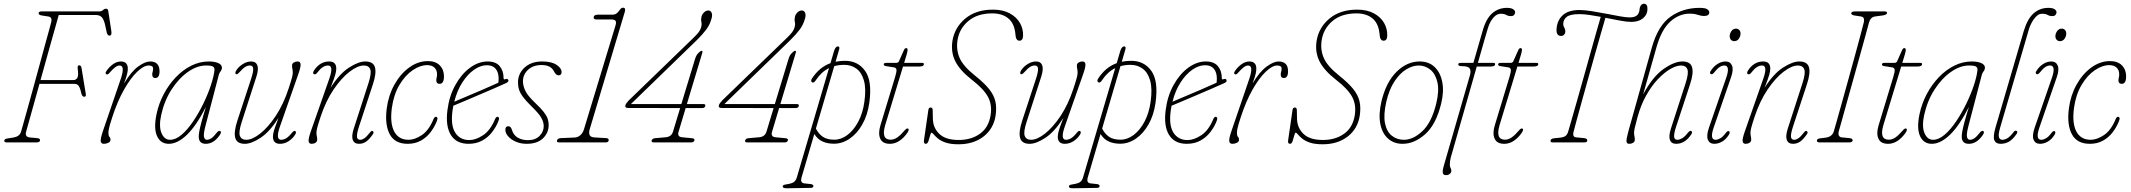

<svg xmlns="http://www.w3.org/2000/svg" viewBox="-20 -761 11389 1026"><path d="M186.5 -692Q188 -700 202.5 -700H511Q523 -700 530.5 -707.2Q538 -714.5 547 -714.5Q556.5 -714.5 558.5 -702.5L575 -594.5Q578.5 -570.5 565 -570.5Q554 -571 550 -589L542.5 -624Q536 -654.5 525 -667.8Q514 -681 490 -681H294Q293 -677 284 -645.5Q275 -614 261 -564Q247 -514 230.2 -453.8Q213.5 -393.5 196.5 -333H371.5Q386.5 -333 393.5 -345.5Q400.5 -358 395 -396.5Q393.5 -412 403 -412Q413 -412 415.5 -398.5L438.5 -258.5Q441 -244 430 -244Q418.5 -244 414 -264Q408 -292 400.2 -302.5Q392.5 -313 376.5 -313H191Q173 -249 157.5 -193.2Q142 -137.5 131.8 -101Q121.5 -64.5 120 -59Q111 -29.5 139 -26.5L177 -23Q195 -21.5 194 -12Q194 0 174.5 0H15.5Q2 0 3 -9.5Q3.5 -18.5 19 -21L51 -26Q67 -28.5 77.5 -35.8Q88 -43 92.5 -57Q94.5 -64 104 -97.8Q113.5 -131.5 127.8 -182.8Q142 -234 158.5 -294Q175 -354 191.2 -413.5Q207.5 -473 221.2 -523.5Q235 -574 244 -606.2Q253 -638.5 254 -643.5Q260 -670 237.5 -673L202 -678.5Q185 -681.5 186.5 -692Z M548 -364.5Q541 -369 547.5 -379.5Q562 -402 583 -417.2Q604 -432.5 625.5 -432.5Q663 -432.5 663 -394Q663 -382.5 659.5 -366.8Q656 -351 643 -315Q681 -378.5 718.2 -405.5Q755.5 -432.5 782 -432.5Q832.5 -432.5 832.5 -380Q832.5 -344 809.5 -344Q793.5 -344 793.5 -363Q793.5 -371 795.8 -377.5Q798 -384 798 -395Q798 -411 774.5 -411Q748 -411 713 -377.5Q678 -344 642.8 -282Q607.5 -220 580 -135Q566 -92.5 562.8 -76.8Q559.5 -61 559.5 -53Q559.5 -34.5 565 -29.5Q570.5 -24.5 570.5 -14.5Q570.5 -4 559.5 1.8Q548.5 7.5 535 7.5Q520 7.5 518.2 -6.8Q516.5 -21 530 -60.5L625.5 -340Q649.5 -411 619 -411Q608.5 -411 596 -402Q583.5 -393 564 -370.5Q554.5 -360 548 -364.5Z M1077.5 -86.5Q1066.5 -44 1070.2 -29Q1074 -14 1085.5 -14Q1097 -14 1109.2 -22Q1121.5 -30 1138 -51.5Q1148.5 -65 1157.5 -60.5Q1164.5 -55 1155.5 -41Q1123 7.5 1080 7.5Q1042 7.5 1042 -31Q1042 -41 1044.8 -57.8Q1047.5 -74.5 1055.8 -105.8Q1064 -137 1080.5 -190Q1029.5 -89.5 979.2 -41Q929 7.5 882 7.5Q838 7.5 819.2 -33.8Q800.5 -75 816.5 -151.5Q828.5 -208 855.2 -258.5Q882 -309 919.5 -348.2Q957 -387.5 1002 -410Q1047 -432.5 1095.5 -432.5Q1126.5 -432.5 1146 -424Q1165.5 -415.5 1166 -400Q1166 -389.5 1158.8 -380Q1151.5 -370.5 1149 -360ZM841.5 -147.5Q828 -85.5 843 -49.8Q858 -14 889 -14Q919 -14 950.8 -41.2Q982.5 -68.5 1012.2 -112.5Q1042 -156.5 1066.5 -207Q1091 -257.5 1106.8 -305Q1122.5 -352.5 1126 -386Q1127.5 -399.5 1118.2 -405.2Q1109 -411 1080.5 -411Q1033.5 -411 984.5 -376.8Q935.5 -342.5 897 -283Q858.5 -223.5 841.5 -147.5Z M1558.5 -60Q1565 -54.5 1557.5 -42Q1544.5 -21 1522.8 -6.8Q1501 7.5 1476 7.5Q1438.5 7.5 1438.5 -31Q1438.5 -44 1444 -63Q1449.5 -82 1468.5 -131Q1421.5 -57 1372.5 -24.8Q1323.5 7.5 1288.5 7.5Q1246 7.5 1237.2 -24Q1228.5 -55.5 1248.5 -116.5L1322 -340Q1334 -376.5 1333 -393.8Q1332 -411 1315.5 -411Q1302.5 -411 1290 -403.2Q1277.5 -395.5 1261 -376.5Q1247 -360.5 1240.5 -365Q1237 -367.5 1237.8 -373Q1238.5 -378.5 1242 -384Q1254 -403.5 1276.5 -418Q1299 -432.5 1322 -432.5Q1347.5 -432.5 1355.2 -412Q1363 -391.5 1350 -351L1272 -110Q1254 -55 1262 -34.5Q1270 -14 1296 -14Q1328 -14 1370.2 -47Q1412.5 -80 1453.8 -142Q1495 -204 1523 -290Q1537 -333 1540.8 -348.5Q1544.5 -364 1544.5 -372Q1544.5 -384 1542.5 -392.5Q1540.5 -401 1540.5 -410.5Q1540.5 -421 1549.5 -426.8Q1558.5 -432.5 1570.5 -432.5Q1584.5 -432.5 1586.2 -418.5Q1588 -404.5 1574 -364.5L1476 -85Q1451 -14 1482.5 -14Q1495 -14 1508.8 -21.8Q1522.5 -29.5 1541 -52.5Q1552 -65.5 1558.5 -60Z M1656.5 -365Q1652.5 -367.5 1653.5 -373.2Q1654.5 -379 1658 -384.5Q1689.5 -432.5 1739.5 -432.5Q1777 -432.5 1777 -394Q1777 -381 1771.5 -361.5Q1766 -342 1746.5 -292Q1794 -367 1845 -399.8Q1896 -432.5 1932 -432.5Q1975 -432.5 1983.8 -401Q1992.5 -369.5 1972 -308.5L1898.5 -85Q1886.5 -48.5 1887.5 -31.2Q1888.5 -14 1905 -14Q1915 -14 1927 -22Q1939 -30 1957 -53Q1966.5 -65.5 1972.5 -60Q1980 -54 1972.5 -43.5Q1952.5 -15 1935.8 -3.8Q1919 7.5 1898.5 7.5Q1873 7.5 1865.2 -13Q1857.5 -33.5 1870.5 -74L1948.5 -315Q1966.5 -370 1958.5 -390.5Q1950.5 -411 1924.5 -411Q1892 -411 1848.5 -378Q1805 -345 1763 -283.2Q1721 -221.5 1692.5 -135Q1678.5 -92.5 1674.8 -76.8Q1671 -61 1671 -53Q1671 -41 1673 -32.8Q1675 -24.5 1675 -14.5Q1675 -4 1666 1.8Q1657 7.5 1645 7.5Q1631 7.5 1629.2 -6.8Q1627.5 -21 1641.5 -60.5L1739.5 -340Q1764.5 -411 1733 -411Q1704 -411 1676.5 -374Q1666 -360 1656.5 -365Z M2262.5 -413Q2225.5 -413 2185.5 -386Q2145.5 -359 2114.8 -307.8Q2084 -256.5 2074 -184.5Q2063 -103 2086.5 -58.5Q2110 -14 2163 -14Q2196.5 -14 2234.2 -39.2Q2272 -64.5 2296.5 -124.5Q2302 -137 2309.5 -137Q2314.5 -137 2317 -131.8Q2319.5 -126.5 2314 -113Q2302 -82.5 2281 -54.8Q2260 -27 2229.5 -9.8Q2199 7.5 2158.5 7.5Q2090.5 7.5 2063 -43Q2035.5 -93.5 2046.5 -181Q2055.5 -251 2087.5 -308.5Q2119.5 -366 2166.5 -400.2Q2213.5 -434.5 2266.5 -434.5Q2308 -434.5 2330.2 -411.5Q2352.5 -388.5 2352.5 -353Q2352.5 -313 2329 -313Q2311.5 -313 2311.5 -331.5Q2311.5 -339.5 2313.5 -346.8Q2315.5 -354 2315.5 -364.5Q2315.5 -386.5 2301.5 -399.8Q2287.5 -413 2262.5 -413Z M2643 -113Q2631 -82.5 2609.5 -54.8Q2588 -27 2556.8 -9.8Q2525.5 7.5 2484 7.5Q2418.5 7.5 2389.2 -40Q2360 -87.5 2371 -172.5Q2380.5 -247.5 2413 -306.2Q2445.5 -365 2491.2 -398.8Q2537 -432.5 2585.5 -432.5Q2629.5 -432.5 2650.2 -407.5Q2671 -382.5 2671 -343.5Q2671 -334.5 2679 -337.5Q2692 -342.5 2696 -334Q2700.5 -324.5 2684.5 -317Q2653.5 -303 2612.5 -285.2Q2571.5 -267.5 2529.8 -249.8Q2488 -232 2454 -217.5Q2420 -203 2402.5 -196Q2400 -182.5 2398 -169Q2387.5 -90.5 2413 -51.5Q2438.5 -12.5 2488 -12.5Q2522 -12.5 2561.2 -38.2Q2600.5 -64 2625.5 -124.5Q2631 -137 2638.5 -137Q2643.5 -137 2646 -131.8Q2648.5 -126.5 2643 -113ZM2582 -412.5Q2548 -412.5 2513.5 -388.5Q2479 -364.5 2450.8 -320.8Q2422.5 -277 2407.5 -217.5Q2431.5 -228 2472.8 -245.2Q2514 -262.5 2559.8 -282.2Q2605.5 -302 2643 -319Q2644.5 -328 2644.5 -341.5Q2644.5 -374 2628.8 -393.2Q2613 -412.5 2582 -412.5Z M2801 -12Q2841.5 -12 2863.5 -35Q2885.5 -58 2885.5 -87Q2885.5 -108.5 2872.8 -131.2Q2860 -154 2821 -192Q2791 -221.5 2775.2 -242.5Q2759.5 -263.5 2753.8 -281.8Q2748 -300 2748 -321.5Q2748.5 -368.5 2783.8 -400.5Q2819 -432.5 2877.5 -432.5Q2927.5 -432.5 2954.2 -414.5Q2981 -396.5 2981 -376Q2981 -358.5 2965 -358.5Q2958 -358.5 2952.2 -363.2Q2946.5 -368 2939.5 -381Q2923 -413.5 2874 -413.5Q2829 -413.5 2801.8 -388.2Q2774.5 -363 2774.5 -326.5Q2774.5 -303.5 2786.5 -277.2Q2798.5 -251 2838.5 -212.5Q2870 -183 2885.8 -162.5Q2901.5 -142 2906.8 -126Q2912 -110 2912 -93Q2912 -51.5 2881.8 -22Q2851.5 7.5 2795 7.5Q2762 7.5 2736 -4Q2710 -15.5 2695.2 -32.8Q2680.5 -50 2680.5 -67Q2680.5 -86.5 2696.5 -86.5Q2702 -86.5 2707 -82.5Q2712 -78.5 2715.5 -67Q2724.5 -38 2747.5 -25Q2770.5 -12 2801 -12Z M3166.5 -657Q3151 -657 3152.5 -670Q3154.5 -682.5 3174 -682.5H3253.5Q3273 -682.5 3285.5 -700Q3292 -709 3297.2 -714.5Q3302.5 -720 3309 -720Q3325 -720 3319 -698.5L3131 -69.5Q3125.5 -51 3131 -39.2Q3136.5 -27.5 3158 -26.5L3219 -23Q3234 -22.5 3232.5 -10Q3231 0 3215.5 0H2967.5Q2953.5 0 2956.5 -10.5Q2960 -22 2977 -23L3050 -26Q3068.5 -27 3081.5 -38.8Q3094.5 -50.5 3100.5 -70L3269 -624.5Q3274.5 -642.5 3269.2 -649.8Q3264 -657 3246.5 -657Z M3694.5 -447Q3700.5 -466 3710 -475.5L3714.5 -480Q3724 -489.5 3729 -489.5Q3736.5 -489.5 3732.5 -477.5L3650.5 -205H3739Q3751 -205 3749 -194.5Q3746.5 -183.5 3731 -183.5H3644L3606 -56.5Q3598 -30 3625 -27.5L3677.5 -22.5Q3694 -21 3690.5 -10.5Q3687.5 0 3673.5 0H3473.5Q3460 0 3462 -10.5Q3466 -21 3480 -22.5L3537 -27.5Q3567.5 -30 3576 -56.5L3614.5 -183.5L3337 -184Q3318 -184 3322 -198.5Q3324.5 -208 3340 -224.5L3687.5 -560.5Q3704 -576.5 3713.5 -589Q3723 -601.5 3726.5 -614.5Q3731 -630.5 3728 -644Q3725 -657.5 3728.5 -671.5Q3732 -685.5 3742.5 -695.2Q3753 -705 3765.5 -705Q3776.5 -705 3782.2 -693.8Q3788 -682.5 3782.5 -662.5Q3773.5 -629 3754 -603Q3734.5 -577 3703 -546L3351.5 -205H3621Z M4194 -447Q4200 -466 4209.5 -475.5L4214 -480Q4223.5 -489.5 4228.5 -489.5Q4236 -489.5 4232 -477.5L4150 -205H4238.5Q4250.5 -205 4248.5 -194.5Q4246 -183.5 4230.5 -183.5H4143.5L4105.5 -56.5Q4097.5 -30 4124.5 -27.5L4177 -22.5Q4193.5 -21 4190 -10.5Q4187 0 4173 0H3973Q3959.5 0 3961.5 -10.5Q3965.5 -21 3979.5 -22.5L4036.5 -27.5Q4067 -30 4075.5 -56.5L4114 -183.5L3836.5 -184Q3817.5 -184 3821.5 -198.5Q3824 -208 3839.5 -224.5L4187 -560.5Q4203.5 -576.5 4213 -589Q4222.5 -601.5 4226 -614.5Q4230.5 -630.5 4227.5 -644Q4224.5 -657.5 4228 -671.5Q4231.5 -685.5 4242 -695.2Q4252.5 -705 4265 -705Q4276 -705 4281.8 -693.8Q4287.5 -682.5 4282 -662.5Q4273 -629 4253.5 -603Q4234 -577 4202.5 -546L3851 -205H4120.5Z M4340 -333Q4330 -317 4320.5 -320.5Q4316 -322 4315 -327.8Q4314 -333.5 4318 -340Q4358 -402 4418 -423.5L4436.5 -487Q4444 -513 4458 -513Q4469 -513 4464 -496L4445 -431Q4468.5 -436 4495.5 -436Q4564.5 -436 4603 -382.2Q4641.5 -328.5 4625.5 -212.5Q4616 -145 4587.8 -95.8Q4559.5 -46.5 4520 -19.8Q4480.5 7 4436.5 7Q4402 7 4375.2 -5Q4348.5 -17 4331.5 -45L4263.5 186.5Q4254.5 216.5 4278.5 219L4311 222.5Q4326.5 224 4326.5 233.5Q4326.5 243 4311 243L4188 245Q4173 245.5 4167.8 242.8Q4162.5 240 4162.5 235.5Q4162.5 231 4166.8 228.2Q4171 225.5 4185.5 223.5Q4212 219.5 4222.8 211.5Q4233.5 203.5 4238.5 185.5L4410 -397Q4369 -377 4340 -333ZM4491.5 -414.5Q4462.5 -414.5 4438 -407.5L4340 -74Q4354 -46 4376.8 -30.2Q4399.5 -14.5 4438.5 -14.5Q4475 -14.5 4508.5 -39.8Q4542 -65 4566.2 -110.5Q4590.5 -156 4599 -216.5Q4609 -286.5 4596.8 -330Q4584.5 -373.5 4556.8 -394Q4529 -414.5 4491.5 -414.5Z M4757 -401 4715.5 -407.5Q4702.5 -409.5 4702.5 -416.5Q4702.5 -425 4716 -425H4768.5Q4780 -425 4784 -434L4810 -492.5Q4815 -504 4822 -504Q4830 -504 4830 -494.5Q4830 -487.5 4825 -470L4811.5 -425H4908.5Q4917 -425 4917 -418.5Q4917 -405.5 4892 -405.5H4805.5L4710.5 -93Q4687 -14.5 4739.5 -14.5Q4757.5 -14.5 4775.2 -26.8Q4793 -39 4813.5 -63.5Q4825.5 -78 4833 -73.5Q4837 -71.5 4835.5 -65.5Q4834 -59.5 4830 -53Q4810.5 -24.5 4786.5 -8.5Q4762.5 7.5 4735.5 7.5Q4696 7.5 4683.8 -20.2Q4671.5 -48 4685 -92L4763.5 -350.5Q4772 -378.5 4770.5 -388.8Q4769 -399 4757 -401Z M5102 10Q5059.5 10 5033 0.8Q5006.5 -8.5 4991.8 -21Q4977 -33.5 4969.5 -42.8Q4962 -52 4958 -52Q4954 -52 4950.2 -37Q4946.5 -22 4941.5 -7.2Q4936.5 7.5 4927.5 7.5Q4914.5 7.5 4917.5 -11.5L4941 -174Q4943 -186.5 4953.5 -186.5Q4963.5 -186.5 4964 -172.5L4965 -126Q4966 -77.5 4999.8 -45.2Q5033.5 -13 5103 -13Q5170 -13 5216.5 -46.2Q5263 -79.5 5273.5 -145Q5282.5 -200 5259.8 -242.8Q5237 -285.5 5173 -335Q5108.5 -385.5 5084.5 -434.5Q5060.5 -483.5 5069.5 -542Q5081 -614 5138.2 -661.8Q5195.5 -709.5 5286 -709.5Q5339 -709.5 5375.2 -690Q5411.5 -670.5 5430 -638.8Q5448.5 -607 5447 -569Q5446 -543.5 5427.5 -543.5Q5419 -543.5 5414 -549.8Q5409 -556 5408 -563.5L5405 -587.5Q5398.5 -638.5 5366.5 -664Q5334.5 -689.5 5282.5 -689.5Q5202.5 -689.5 5154 -648.2Q5105.5 -607 5096.5 -544.5Q5089 -494.5 5108.2 -450.8Q5127.5 -407 5189.5 -357.5Q5238.5 -318.5 5264.8 -286Q5291 -253.5 5298.8 -220Q5306.5 -186.5 5300.5 -145Q5290 -74 5236.5 -32Q5183 10 5102 10Z M5752.5 -60Q5759 -54.5 5751.5 -42Q5738.5 -21 5716.8 -6.8Q5695 7.5 5670 7.5Q5632.5 7.5 5632.5 -31Q5632.5 -44 5638 -63Q5643.5 -82 5662.5 -131Q5615.5 -57 5566.5 -24.8Q5517.5 7.5 5482.5 7.5Q5440 7.5 5431.2 -24Q5422.5 -55.5 5442.5 -116.5L5516 -340Q5528 -376.5 5527 -393.8Q5526 -411 5509.5 -411Q5496.5 -411 5484 -403.2Q5471.5 -395.5 5455 -376.5Q5441 -360.5 5434.5 -365Q5431 -367.5 5431.8 -373Q5432.5 -378.5 5436 -384Q5448 -403.5 5470.5 -418Q5493 -432.5 5516 -432.5Q5541.5 -432.5 5549.2 -412Q5557 -391.5 5544 -351L5466 -110Q5448 -55 5456 -34.5Q5464 -14 5490 -14Q5522 -14 5564.2 -47Q5606.5 -80 5647.8 -142Q5689 -204 5717 -290Q5731 -333 5734.8 -348.5Q5738.5 -364 5738.5 -372Q5738.5 -384 5736.5 -392.5Q5734.5 -401 5734.5 -410.5Q5734.5 -421 5743.5 -426.8Q5752.5 -432.5 5764.5 -432.5Q5778.5 -432.5 5780.2 -418.5Q5782 -404.5 5768 -364.5L5670 -85Q5645 -14 5676.5 -14Q5689 -14 5702.8 -21.8Q5716.5 -29.5 5735 -52.5Q5746 -65.5 5752.5 -60Z M5869.5 -333Q5859.5 -317 5850 -320.5Q5845.5 -322 5844.5 -327.8Q5843.5 -333.5 5847.5 -340Q5887.5 -402 5947.5 -423.5L5966 -487Q5973.5 -513 5987.5 -513Q5998.5 -513 5993.5 -496L5974.5 -431Q5998 -436 6025 -436Q6094 -436 6132.5 -382.2Q6171 -328.5 6155 -212.5Q6145.5 -145 6117.2 -95.8Q6089 -46.5 6049.5 -19.8Q6010 7 5966 7Q5931.5 7 5904.8 -5Q5878 -17 5861 -45L5793 186.5Q5784 216.5 5808 219L5840.5 222.5Q5856 224 5856 233.5Q5856 243 5840.5 243L5717.5 245Q5702.5 245.5 5697.2 242.8Q5692 240 5692 235.5Q5692 231 5696.2 228.2Q5700.5 225.5 5715 223.5Q5741.5 219.5 5752.2 211.5Q5763 203.5 5768 185.5L5939.5 -397Q5898.5 -377 5869.5 -333ZM6021 -414.5Q5992 -414.5 5967.5 -407.5L5869.5 -74Q5883.5 -46 5906.2 -30.2Q5929 -14.5 5968 -14.5Q6004.5 -14.5 6038 -39.8Q6071.5 -65 6095.8 -110.5Q6120 -156 6128.5 -216.5Q6138.5 -286.5 6126.2 -330Q6114 -373.5 6086.2 -394Q6058.5 -414.5 6021 -414.5Z M6481 -113Q6469 -82.5 6447.5 -54.8Q6426 -27 6394.8 -9.8Q6363.5 7.5 6322 7.5Q6256.5 7.5 6227.2 -40Q6198 -87.5 6209 -172.5Q6218.5 -247.5 6251 -306.2Q6283.5 -365 6329.2 -398.8Q6375 -432.5 6423.5 -432.5Q6467.5 -432.5 6488.2 -407.5Q6509 -382.5 6509 -343.5Q6509 -334.5 6517 -337.5Q6530 -342.5 6534 -334Q6538.5 -324.5 6522.5 -317Q6491.5 -303 6450.5 -285.2Q6409.5 -267.5 6367.8 -249.8Q6326 -232 6292 -217.5Q6258 -203 6240.5 -196Q6238 -182.5 6236 -169Q6225.5 -90.5 6251 -51.5Q6276.5 -12.5 6326 -12.5Q6360 -12.5 6399.2 -38.2Q6438.5 -64 6463.5 -124.5Q6469 -137 6476.5 -137Q6481.5 -137 6484 -131.8Q6486.5 -126.5 6481 -113ZM6420 -412.5Q6386 -412.5 6351.5 -388.5Q6317 -364.5 6288.8 -320.8Q6260.5 -277 6245.5 -217.5Q6269.5 -228 6310.8 -245.2Q6352 -262.5 6397.8 -282.2Q6443.5 -302 6481 -319Q6482.5 -328 6482.5 -341.5Q6482.5 -374 6466.8 -393.2Q6451 -412.5 6420 -412.5Z M6578.5 -364.5Q6571.5 -369 6578 -379.5Q6592.5 -402 6613.5 -417.2Q6634.5 -432.5 6656 -432.5Q6693.5 -432.5 6693.5 -394Q6693.5 -382.5 6690 -366.8Q6686.5 -351 6673.5 -315Q6711.5 -378.5 6748.8 -405.5Q6786 -432.5 6812.5 -432.5Q6863 -432.5 6863 -380Q6863 -344 6840 -344Q6824 -344 6824 -363Q6824 -371 6826.2 -377.5Q6828.5 -384 6828.5 -395Q6828.5 -411 6805 -411Q6778.5 -411 6743.5 -377.5Q6708.5 -344 6673.2 -282Q6638 -220 6610.5 -135Q6596.5 -92.5 6593.2 -76.8Q6590 -61 6590 -53Q6590 -34.5 6595.5 -29.5Q6601 -24.5 6601 -14.5Q6601 -4 6590 1.8Q6579 7.5 6565.5 7.5Q6550.5 7.5 6548.8 -6.8Q6547 -21 6560.5 -60.5L6656 -340Q6680 -411 6649.5 -411Q6639 -411 6626.5 -402Q6614 -393 6594.5 -370.5Q6585 -360 6578.5 -364.5Z M7048 10Q7005.5 10 6979 0.8Q6952.5 -8.5 6937.8 -21Q6923 -33.5 6915.5 -42.8Q6908 -52 6904 -52Q6900 -52 6896.2 -37Q6892.5 -22 6887.5 -7.2Q6882.5 7.5 6873.5 7.5Q6860.5 7.5 6863.5 -11.5L6887 -174Q6889 -186.5 6899.5 -186.5Q6909.5 -186.5 6910 -172.5L6911 -126Q6912 -77.5 6945.8 -45.2Q6979.5 -13 7049 -13Q7116 -13 7162.5 -46.2Q7209 -79.5 7219.5 -145Q7228.5 -200 7205.8 -242.8Q7183 -285.5 7119 -335Q7054.5 -385.5 7030.5 -434.5Q7006.5 -483.5 7015.5 -542Q7027 -614 7084.2 -661.8Q7141.5 -709.5 7232 -709.5Q7285 -709.5 7321.2 -690Q7357.5 -670.5 7376 -638.8Q7394.5 -607 7393 -569Q7392 -543.5 7373.5 -543.5Q7365 -543.5 7360 -549.8Q7355 -556 7354 -563.5L7351 -587.5Q7344.5 -638.5 7312.5 -664Q7280.5 -689.5 7228.5 -689.5Q7148.5 -689.5 7100 -648.2Q7051.5 -607 7042.5 -544.5Q7035 -494.5 7054.2 -450.8Q7073.5 -407 7135.5 -357.5Q7184.5 -318.5 7210.8 -286Q7237 -253.5 7244.8 -220Q7252.5 -186.5 7246.5 -145Q7236 -74 7182.5 -32Q7129 10 7048 10Z M7566.5 -432.5Q7615.5 -432.5 7646.5 -402.8Q7677.5 -373 7687.2 -322Q7697 -271 7681 -206.5Q7653.5 -95 7595.8 -43.8Q7538 7.5 7475 7.5Q7429 7.5 7397.8 -20Q7366.5 -47.5 7356.2 -98.2Q7346 -149 7362 -218.5Q7386.5 -321.5 7442.5 -377Q7498.5 -432.5 7566.5 -432.5ZM7482 -14Q7532 -14 7581.2 -60.5Q7630.5 -107 7655 -208Q7671.5 -277 7661 -322Q7650.5 -367 7623 -389Q7595.5 -411 7561 -411Q7528.5 -411 7494.2 -390Q7460 -369 7431.8 -326.2Q7403.5 -283.5 7388 -217Q7372 -147 7381.2 -102Q7390.5 -57 7417.8 -35.5Q7445 -14 7482 -14Z M7772.5 -417Q7772.5 -425 7786.5 -425H7853.5L7902 -593.5Q7921 -661.5 7954.2 -690.2Q7987.5 -719 8032.5 -719Q8054.5 -719 8065.5 -712Q8076.5 -705 8076.5 -695.5Q8076.5 -688 8071.2 -681.5Q8066 -675 8054.5 -675Q8039 -675 8029 -681.2Q8019 -687.5 8000 -687.5Q7973 -687.5 7951 -654.5Q7938 -634.5 7930 -607.5Q7922 -580.5 7911.5 -544.5L7877.5 -425H7961Q7969.5 -425 7969.5 -418.5Q7969.5 -405.5 7944.5 -405.5H7871.5L7732.5 81Q7727.5 99.5 7727.5 119.5Q7727.5 130.5 7731.5 136.8Q7735.5 143 7735.5 152Q7735.5 161.5 7727.2 168.2Q7719 175 7707.5 175Q7692.5 175 7690 163Q7687.5 151 7697 119L7834.5 -357Q7842 -382.5 7833.8 -395Q7825.5 -407.5 7791.5 -407.5Q7772.5 -407.5 7772.5 -417Z M8040 -401 7998.5 -407.5Q7985.5 -409.5 7985.5 -416.5Q7985.5 -425 7999 -425H8051.5Q8063 -425 8067 -434L8093 -492.5Q8098 -504 8105 -504Q8113 -504 8113 -494.5Q8113 -487.5 8108 -470L8094.5 -425H8191.5Q8200 -425 8200 -418.5Q8200 -405.5 8175 -405.5H8088.5L7993.5 -93Q7970 -14.5 8022.5 -14.5Q8040.5 -14.5 8058.2 -26.8Q8076 -39 8096.5 -63.5Q8108.5 -78 8116 -73.5Q8120 -71.5 8118.5 -65.5Q8117 -59.5 8113 -53Q8093.5 -24.5 8069.5 -8.5Q8045.5 7.5 8018.5 7.5Q7979 7.5 7966.8 -20.2Q7954.5 -48 7968 -92L8046.5 -350.5Q8055 -378.5 8053.5 -388.8Q8052 -399 8040 -401Z M8387.5 -52Q8383.5 -28.5 8403 -27L8444.5 -23Q8462 -21 8462 -11Q8462 0 8446.5 0H8276.5Q8264 0 8266 -10Q8267.5 -20.5 8284.5 -22L8317.5 -25.5Q8336.5 -27.5 8346.2 -35Q8356 -42.5 8361 -61.5Q8366 -78.5 8378.2 -121Q8390.5 -163.5 8407.2 -222.2Q8424 -281 8442.2 -346.5Q8460.5 -412 8478.2 -475Q8496 -538 8510.5 -589.5Q8525 -641 8534 -671Q8502.5 -677 8473.2 -681.2Q8444 -685.5 8420.5 -685.5Q8370.5 -685.5 8352.2 -671Q8334 -656.5 8333.5 -633Q8333 -624 8339.2 -613.2Q8345.5 -602.5 8344.5 -589Q8344 -582 8338 -575.5Q8332 -569 8322 -569Q8297.5 -569 8297.5 -601Q8299 -649 8329.2 -678.2Q8359.5 -707.5 8420.5 -707.5Q8447 -707.5 8485 -701.5Q8523 -695.5 8562.8 -687.8Q8602.5 -680 8635.8 -674Q8669 -668 8686 -668Q8708 -668 8719.5 -673.8Q8731 -679.5 8736 -690Q8741 -701 8741.2 -708.5Q8741.5 -716 8743 -720.5Q8749 -741 8764.5 -741Q8785 -741 8783.5 -710.5Q8783 -682.5 8759.8 -663.2Q8736.5 -644 8697.5 -644Q8673.5 -644 8636.5 -651Q8599.5 -658 8559 -666Q8550.5 -636.5 8535.5 -584.8Q8520.5 -533 8502.5 -469Q8484.5 -405 8466 -338.5Q8447.5 -272 8431 -212.8Q8414.5 -153.5 8403 -110.5Q8391.5 -67.5 8387.5 -52Z M8730.5 -135Q8719 -92.5 8715.5 -76.8Q8712 -61 8712 -53Q8712 -41 8714 -32.8Q8716 -24.5 8716 -14.5Q8716 -4 8707 1.8Q8698 7.5 8686 7.5Q8672 7.5 8671.5 -6.2Q8671 -20 8682 -60.5L8807 -507Q8840 -624.5 8907 -671.8Q8974 -719 9062 -719Q9092.5 -719 9103.2 -711.5Q9114 -704 9114 -695.5Q9114 -675.5 9085.5 -675.5Q9071 -675.5 9052.5 -681.8Q9034 -688 9009 -688Q8952.5 -688 8905.5 -645.5Q8858.5 -603 8832 -509L8760.5 -256.5Q8812 -352 8869.5 -392.2Q8927 -432.5 8970.5 -432.5Q9013.5 -432.5 9022.2 -401Q9031 -369.5 9010.5 -308.5L8937 -85Q8925 -48.5 8926 -31.2Q8927 -14 8943.5 -14Q8954.5 -14 8968.8 -22Q8983 -30 9000 -52Q9011.5 -66 9018.5 -60.5Q9026 -54.5 9016.5 -41Q8983.5 7.5 8937 7.5Q8911.5 7.5 8903.8 -13Q8896 -33.5 8909 -74L8987 -315Q9005 -370 8997 -390.5Q8989 -411 8963 -411Q8938.5 -411 8906.2 -392.5Q8874 -374 8840.2 -338.8Q8806.5 -303.5 8777.5 -252.2Q8748.5 -201 8730.5 -135Z M9247 -541Q9237.5 -541 9230.2 -548Q9223 -555 9223 -568Q9223 -581.5 9232.2 -594.8Q9241.5 -608 9257 -608Q9267 -608 9274 -601Q9281 -594 9281 -581Q9281 -567.5 9272 -554.2Q9263 -541 9247 -541ZM9137.5 -79.5Q9115 -14 9147.5 -14Q9158.5 -14 9172.5 -21.8Q9186.5 -29.5 9202.5 -51Q9212 -64 9220 -59.5Q9223.5 -57.5 9222.8 -51.5Q9222 -45.5 9218 -40Q9202.5 -15.5 9182 -4Q9161.5 7.5 9141 7.5Q9115.5 7.5 9106.5 -14.2Q9097.5 -36 9112.5 -79.5L9204.5 -345.5Q9215.5 -376.5 9213.2 -393.8Q9211 -411 9194.5 -411Q9181.5 -411 9168.8 -402.5Q9156 -394 9138.5 -372Q9129.5 -361 9121.5 -365.5Q9113.5 -371 9123 -384Q9137.5 -406.5 9158.5 -419.5Q9179.5 -432.5 9201 -432.5Q9226.5 -432.5 9235.5 -410.5Q9244.5 -388.5 9230 -347.5Z M9319.5 -365Q9315.5 -367.5 9316.5 -373.2Q9317.5 -379 9321 -384.5Q9352.5 -432.5 9402.5 -432.5Q9440 -432.5 9440 -394Q9440 -381 9434.5 -361.5Q9429 -342 9409.5 -292Q9457 -367 9508 -399.8Q9559 -432.5 9595 -432.5Q9638 -432.5 9646.8 -401Q9655.5 -369.5 9635 -308.5L9561.5 -85Q9549.5 -48.5 9550.5 -31.2Q9551.5 -14 9568 -14Q9578 -14 9590 -22Q9602 -30 9620 -53Q9629.5 -65.5 9635.5 -60Q9643 -54 9635.5 -43.5Q9615.5 -15 9598.8 -3.8Q9582 7.5 9561.5 7.5Q9536 7.5 9528.2 -13Q9520.5 -33.5 9533.5 -74L9611.5 -315Q9629.5 -370 9621.5 -390.5Q9613.5 -411 9587.5 -411Q9555 -411 9511.5 -378Q9468 -345 9426 -283.2Q9384 -221.5 9355.5 -135Q9341.5 -92.5 9337.8 -76.8Q9334 -61 9334 -53Q9334 -41 9336 -32.8Q9338 -24.5 9338 -14.5Q9338 -4 9329 1.8Q9320 7.5 9308 7.5Q9294 7.5 9292.2 -6.8Q9290.5 -21 9304.5 -60.5L9402.5 -340Q9427.5 -411 9396 -411Q9367 -411 9339.5 -374Q9329 -360 9319.5 -365Z M9806.5 -61.5Q9802 -44 9806.8 -36Q9811.5 -28 9821 -27L9862.5 -23Q9881 -21 9880 -11Q9880 -5 9874 -2.5Q9868 0 9861 0H9704Q9689 0 9689 -9.5Q9689 -20 9708 -22L9736 -25.5Q9771.5 -30 9780 -61Q9783.5 -72 9794.8 -112.5Q9806 -153 9822.5 -211.8Q9839 -270.5 9857.2 -336.5Q9875.5 -402.5 9892.5 -464.5Q9909.5 -526.5 9922.2 -574.2Q9935 -622 9940 -643Q9942.5 -654.5 9939.5 -663Q9936.5 -671.5 9921.5 -673.5L9891.5 -678Q9872.5 -680.5 9872.5 -690.5Q9873 -700 9893.5 -700H10050Q10064 -700 10064 -692.5Q10064 -682 10041 -678.5L10003 -673.5Q9987.5 -671.5 9979.8 -663.5Q9972 -655.5 9968 -642.5Q9962.5 -621 9949.2 -573.2Q9936 -525.5 9918.8 -463.2Q9901.5 -401 9883 -335Q9864.5 -269 9848.2 -210.5Q9832 -152 9820.8 -111.8Q9809.5 -71.5 9806.5 -61.5Z M10091 -401 10049.5 -407.5Q10036.5 -409.5 10036.5 -416.5Q10036.5 -425 10050 -425H10102.5Q10114 -425 10118 -434L10144 -492.5Q10149 -504 10156 -504Q10164 -504 10164 -494.5Q10164 -487.5 10159 -470L10145.5 -425H10242.5Q10251 -425 10251 -418.5Q10251 -405.5 10226 -405.5H10139.5L10044.5 -93Q10021 -14.5 10073.5 -14.5Q10091.5 -14.5 10109.2 -26.8Q10127 -39 10147.5 -63.5Q10159.5 -78 10167 -73.5Q10171 -71.5 10169.5 -65.5Q10168 -59.5 10164 -53Q10144.5 -24.5 10120.5 -8.5Q10096.5 7.5 10069.5 7.5Q10030 7.5 10017.8 -20.2Q10005.5 -48 10019 -92L10097.5 -350.5Q10106 -378.5 10104.5 -388.8Q10103 -399 10091 -401Z M10498.5 -86.5Q10487.5 -44 10491.2 -29Q10495 -14 10506.5 -14Q10518 -14 10530.2 -22Q10542.5 -30 10559 -51.5Q10569.5 -65 10578.5 -60.5Q10585.5 -55 10576.5 -41Q10544 7.5 10501 7.5Q10463 7.5 10463 -31Q10463 -41 10465.8 -57.8Q10468.5 -74.5 10476.8 -105.8Q10485 -137 10501.5 -190Q10450.5 -89.5 10400.2 -41Q10350 7.5 10303 7.5Q10259 7.5 10240.2 -33.8Q10221.5 -75 10237.5 -151.5Q10249.5 -208 10276.2 -258.5Q10303 -309 10340.5 -348.2Q10378 -387.5 10423 -410Q10468 -432.5 10516.5 -432.5Q10547.5 -432.5 10567 -424Q10586.5 -415.5 10587 -400Q10587 -389.5 10579.8 -380Q10572.5 -370.5 10570 -360ZM10262.5 -147.5Q10249 -85.5 10264 -49.8Q10279 -14 10310 -14Q10340 -14 10371.8 -41.2Q10403.5 -68.5 10433.2 -112.5Q10463 -156.5 10487.5 -207Q10512 -257.5 10527.8 -305Q10543.5 -352.5 10547 -386Q10548.5 -399.5 10539.2 -405.2Q10530 -411 10501.5 -411Q10454.5 -411 10405.5 -376.8Q10356.5 -342.5 10318 -283Q10279.5 -223.5 10262.5 -147.5Z M10926 -719Q10948 -719 10958.8 -712Q10969.5 -705 10969.5 -695.5Q10969.5 -688 10964.2 -681.5Q10959 -675 10947.5 -675Q10932 -675 10922 -681.2Q10912 -687.5 10893 -687.5Q10878.5 -687.5 10867 -678.5Q10855.5 -669.5 10844.5 -653Q10830 -630 10822.2 -605.5Q10814.5 -581 10804.5 -544.5L10668.5 -80Q10657.5 -42 10661.8 -28Q10666 -14 10680 -14Q10692.5 -14 10706.5 -22Q10720.5 -30 10738.5 -53Q10747.5 -66.5 10756 -61.5Q10764 -57 10756 -45Q10736 -16 10715.8 -4.2Q10695.5 7.5 10670.5 7.5Q10645 7.5 10637.2 -11.8Q10629.5 -31 10643.5 -79.5L10794 -593.5Q10814 -661 10847.5 -690Q10881 -719 10926 -719Z M10987.5 -541Q10978 -541 10970.8 -548Q10963.5 -555 10963.5 -568Q10963.5 -581.5 10972.8 -594.8Q10982 -608 10997.5 -608Q11007.5 -608 11014.5 -601Q11021.5 -594 11021.5 -581Q11021.5 -567.5 11012.5 -554.2Q11003.5 -541 10987.5 -541ZM10878 -79.5Q10855.5 -14 10888 -14Q10899 -14 10913 -21.8Q10927 -29.5 10943 -51Q10952.5 -64 10960.5 -59.5Q10964 -57.5 10963.2 -51.5Q10962.5 -45.5 10958.5 -40Q10943 -15.5 10922.5 -4Q10902 7.5 10881.5 7.5Q10856 7.5 10847 -14.2Q10838 -36 10853 -79.5L10945 -345.5Q10956 -376.5 10953.8 -393.8Q10951.5 -411 10935 -411Q10922 -411 10909.2 -402.5Q10896.5 -394 10879 -372Q10870 -361 10862 -365.5Q10854 -371 10863.5 -384Q10878 -406.5 10899 -419.5Q10920 -432.5 10941.5 -432.5Q10967 -432.5 10976 -410.5Q10985 -388.5 10970.5 -347.5Z M11251.5 -413Q11214.5 -413 11174.5 -386Q11134.5 -359 11103.8 -307.8Q11073 -256.5 11063 -184.5Q11052 -103 11075.5 -58.5Q11099 -14 11152 -14Q11185.5 -14 11223.2 -39.2Q11261 -64.5 11285.5 -124.5Q11291 -137 11298.5 -137Q11303.5 -137 11306 -131.8Q11308.5 -126.5 11303 -113Q11291 -82.5 11270 -54.8Q11249 -27 11218.5 -9.8Q11188 7.5 11147.5 7.5Q11079.5 7.5 11052 -43Q11024.5 -93.5 11035.5 -181Q11044.5 -251 11076.5 -308.5Q11108.5 -366 11155.5 -400.2Q11202.5 -434.5 11255.5 -434.5Q11297 -434.5 11319.2 -411.5Q11341.5 -388.5 11341.5 -353Q11341.5 -313 11318 -313Q11300.5 -313 11300.5 -331.5Q11300.5 -339.5 11302.5 -346.8Q11304.5 -354 11304.5 -364.5Q11304.5 -386.5 11290.5 -399.8Q11276.5 -413 11251.5 -413Z"/></svg>

Font: Fraunces144ptSuperSoftThinItalic
Style: Italic
Weight: 100
Italic angle: -16°
Version: Version 1.000;[0bf87f6ff]